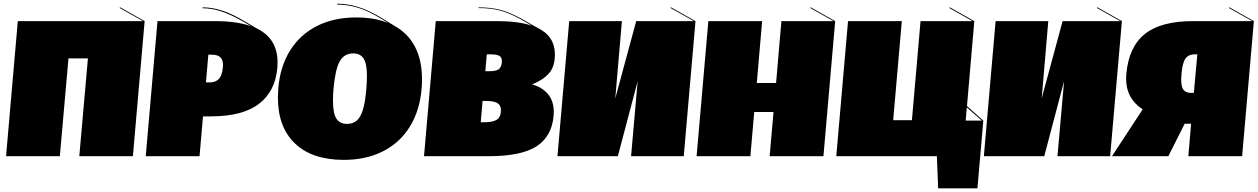

<svg xmlns="http://www.w3.org/2000/svg" viewBox="-20 -851 6851 1046"><path d="M768 -736 704 0H412L459 -533H353L306 0H13L77 -736H759L631 -808L635 -811Z M1492 -512Q1492 -492 1491 -482Q1480 -354 1391 -285.5Q1302 -217 1128 -217H1086L1067 0H774L838 -736H1147Q1273 -736 1348 -708L1311 -730Q1236 -773 1184 -789.5Q1132 -806 1084 -806V-811Q1134 -811 1188.5 -794Q1243 -777 1318 -732L1379 -696Q1492 -641 1492 -512ZM1194 -482Q1195 -487 1195 -496Q1195 -526 1180 -539.5Q1165 -553 1134 -553H1115L1102 -402H1122Q1155 -402 1172.5 -421Q1190 -440 1194 -482Z M2279 -420Q2279 -387 2277 -369Q2267 -248 2212.5 -160.5Q2158 -73 2066 -26.5Q1974 20 1853 20Q1681 20 1587.5 -69Q1494 -158 1494 -319Q1494 -335 1496 -369Q1506 -489 1560.5 -576Q1615 -663 1707 -709.5Q1799 -756 1921 -756Q2020 -756 2095 -726L2058 -748Q1983 -794 1926.5 -810Q1870 -826 1817 -826L1818 -831Q1871 -831 1930 -813.5Q1989 -796 2066 -749L2131 -709Q2204 -668 2241.5 -595Q2279 -522 2279 -420ZM1976 -369Q1979 -408 1979 -437Q1979 -504 1961 -532Q1943 -560 1904 -560Q1856 -560 1831.5 -518Q1807 -476 1797 -369Q1794 -333 1794 -304Q1794 -234 1812.5 -205Q1831 -176 1870 -176Q1902 -176 1923 -193.5Q1944 -211 1957 -253Q1970 -295 1976 -369Z M2997 -241Q2997 -227 2996 -220Q2986 -107 2902.5 -53.5Q2819 0 2642 0H2290L2354 -736H2686Q2805 -736 2878 -711L2813 -748Q2755 -780 2704.5 -793.5Q2654 -807 2587 -807V-811Q2655 -811 2707 -797Q2759 -783 2819 -750L2909 -699Q3003 -654 3003 -554Q3003 -489 2971.5 -452.5Q2940 -416 2879 -391Q2934 -376 2965.5 -338Q2997 -300 2997 -241ZM2632 -555 2624 -463H2644Q2681 -463 2696 -473Q2711 -483 2714 -511Q2716 -536 2702.5 -545.5Q2689 -555 2651 -555ZM2709 -251Q2709 -278 2689.5 -289.5Q2670 -301 2629 -301H2609L2599 -185H2618Q2666 -185 2687.5 -199.5Q2709 -214 2709 -251Z M3769 -736 3705 0H3418L3454 -409L3346 0H3017L3081 -736H3368L3332 -315L3446 -736H3760L3632 -808L3636 -811Z M4530 -736 4466 0H4173L4194 -241H4089L4068 0H3775L3839 -736H4132L4103 -399H4208L4237 -736H4521L4393 -808L4397 -811Z M5337 -194 5305 175H5091L5084 0H4536L4600 -736H4893L4846 -196H4948L4995 -736H5278L5154 -806L5151 -808L5154 -810V-811H5155L5288 -736L5248 -273ZM5329 -194 5247 -266 5241 -194Z M6092 -736 6028 0H5741L5777 -409L5669 0H5340L5404 -736H5691L5655 -315L5769 -736H6083L5955 -808L5959 -811Z M6811 -736 6747 0H6454L6469 -177H6434L6345 0H6038L6205 -255Q6159 -286 6137 -327Q6115 -368 6115 -422Q6115 -439 6116 -447Q6129 -595 6216.5 -665.5Q6304 -736 6480 -736H6802L6674 -808L6678 -811ZM6417 -451Q6415 -427 6415 -418Q6415 -377 6428 -361Q6441 -345 6469 -345H6484L6503 -555H6488Q6455 -555 6438.5 -532Q6422 -509 6417 -451Z"/></svg>

Font: FFF_HK Layer Front
Style: Regular
Weight: 400
Italic angle: -5°
Designer: bBox Type GmbH
Foundry: bBox Type GmbH
Version: Version 0.002